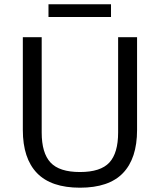

<svg xmlns="http://www.w3.org/2000/svg" viewBox="-20 -863 744 893"><path d="M352 10Q217.7 10 152 -58.1Q86.2 -126.3 86.2 -258.4V-690H173.9V-246.8Q173.9 -151.3 215 -107.1Q256.1 -62.9 352 -62.9Q447.9 -62.9 488.7 -107.1Q529.4 -151.3 529.4 -246.8V-690H617.5V-258.4Q617.5 -126.3 552 -58.1Q486.6 10 352 10ZM205.5 -783.8V-843.2H496.3V-783.8Z"/></svg>

Font: Mozilla Text ExtraLight
Style: Regular
Weight: 200
Designer: Studio DRAMA
Foundry: Studio DRAMA
Version: Version 1.000